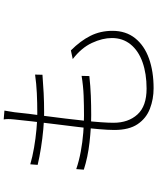

<svg xmlns="http://www.w3.org/2000/svg" viewBox="74 -892 852 1040"><g transform="rotate(-90 500.0 -372.0)"><path d="M421 -774Q418 -760 416.5 -747Q415 -734 412 -719Q409 -686 403.5 -642Q398 -598 391 -547.5Q384 -497 378 -445Q372 -393 366.5 -343.5Q361 -294 358 -253Q355 -212 355 -183Q355 -103 400 -53.5Q445 -4 540 -4Q621 -4 683 -26Q745 -48 779.5 -90.5Q814 -133 814 -192Q814 -243 787.5 -300Q761 -357 700 -404L747 -414Q799 -362 826 -308Q853 -254 853 -189Q853 -116 813 -66Q773 -16 703 9Q633 34 542 34Q483 34 431 14Q379 -6 347.5 -52.5Q316 -99 316 -179Q316 -212 320.5 -264Q325 -316 332.5 -377.5Q340 -439 348 -503Q356 -567 362.5 -623.5Q369 -680 373 -721Q375 -740 375 -753.5Q375 -767 373 -778ZM130 -634Q171 -622 220.5 -613.5Q270 -605 319 -600.5Q368 -596 407 -596Q464 -596 515.5 -598.5Q567 -601 616 -608L615 -568Q564 -564 515.5 -561.5Q467 -559 408 -559Q369 -559 319.5 -563.5Q270 -568 219.5 -576Q169 -584 127 -594ZM104 -385Q148 -370 199 -360.5Q250 -351 301 -347Q352 -343 394 -343Q450 -343 502 -345Q554 -347 609 -356L608 -314Q552 -308 501.5 -306Q451 -304 397 -304Q330 -304 249.5 -313Q169 -322 101 -344Z"/></g></svg>

Font: Noto Sans TC ExtraLight
Style: Regular
Weight: 250
Designer: Ryoko NISHIZUKA  (kana, bopomofo & ideographs); Paul D. Hunt (Latin, Greek & Cyrillic); Sandoll Communications , Soo-you
Foundry: Adobe
Version: Version 2.004-H2;hotconv 1.0.118;makeotfexe 2.5.65603